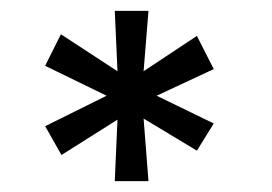

<svg xmlns="http://www.w3.org/2000/svg" viewBox="-20 -731 500 353"><path d="M191 -398 196 -511 93 -446 63 -499 176 -555 63 -610 92 -668 196 -600 191 -711H253L244 -600L342 -665L373 -604L268 -555L373 -504L342 -454L244 -513L253 -398Z"/></svg>

Font: Wittgenstein-Italic Regular
Style: Italic
Weight: 400
Italic angle: -11°
Designer: Jörg Drees
Foundry: Jörg Drees
Version: Version 1.000; ttfautohint (v1.8.4.7-5d5b)